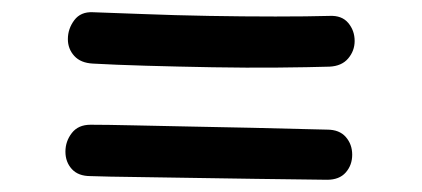

<svg xmlns="http://www.w3.org/2000/svg" viewBox="-20 -481 690 314"><path d="M132 -377Q112 -378 101.5 -389.5Q91 -401 91 -417Q91 -434 101.5 -448Q112 -462 132 -461Q164 -460 214.5 -458Q265 -456 321.5 -455Q378 -454 430.5 -454Q483 -454 519 -455Q539 -456 549.5 -443.5Q560 -431 560 -414Q560 -398 549.5 -385.5Q539 -373 519 -372Q486 -371 435 -370.5Q384 -370 327.5 -371Q271 -372 219 -373.5Q167 -375 132 -377ZM128 -193Q108 -193 97.5 -204.5Q87 -216 87 -233Q87 -250 97.5 -263.5Q108 -277 128 -277Q154 -277 198 -276Q242 -275 293.5 -274Q345 -273 392.5 -272Q440 -271 473.5 -270Q507 -269 515 -269Q535 -269 545.5 -257Q556 -245 556 -228Q556 -211 545.5 -199Q535 -187 515 -187Q509 -187 477 -187.5Q445 -188 398 -188.5Q351 -189 299.5 -190Q248 -191 202 -191.5Q156 -192 128 -193Z"/></svg>

Font: Playpen Sans Hebrew
Style: Regular
Weight: 400
Designer: Tom Grace, Laura Meseguer, Veronika Burian, José Scaglione
Foundry: TypeTogether
Version: Version 2.000